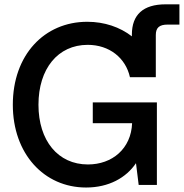

<svg xmlns="http://www.w3.org/2000/svg" viewBox="-20 -838 833 870"><path d="M370.1 11.7C473.1 11.7 551.8 -32.7 596.2 -98.6L608.4 0H690.9V-374H400.4V-279.8H578.6C574.2 -164.1 488.3 -92.8 378.4 -92.8C242.7 -92.8 154.3 -200.7 154.3 -363.3C154.3 -526.4 242.2 -634.8 377.4 -634.8C475.6 -634.8 549.3 -575.7 568.8 -488.3H686V-679.2C686 -712.4 701.7 -726.6 739.7 -726.6H793V-818.4H730.5C628.9 -818.4 577.6 -771.5 577.6 -681.6V-673.3C523.4 -715.3 453.1 -739.3 375.5 -739.3C180.7 -739.3 38.1 -588.9 38.1 -363.3C38.1 -141.6 179.2 11.7 370.1 11.7Z"/></svg>

Font: Raveo Display Display Medium
Style: Regular
Weight: 500
Designer: Jakub Foglar, Rasmus Andersson (Inter)
Foundry: Jakubfoglar.com
Version: Version 1.100;Glyphs 3.2.3 (3260)